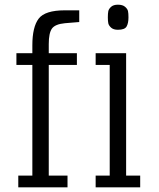

<svg xmlns="http://www.w3.org/2000/svg" viewBox="-20 -799 678 819"><path d="M188 -611Q188 -658 201.5 -677Q215 -696 257 -700L318 -705V-755H257Q172 -755 145 -719.5Q118 -684 118 -606V-572H50V-522H118V-50H58V0H268V-50H188V-522H308V-572H188ZM388 -522H448V-50H388V0H578V-50H518V-572H388ZM483 -672Q512 -672 520 -686Q528 -700 528 -725Q528 -742 526 -751.5Q524 -761 513.5 -770Q503 -779 483 -779Q464 -779 454 -770Q444 -761 442 -751.5Q440 -742 440 -725Q440 -709 442 -699.5Q444 -690 454 -681Q464 -672 483 -672Z"/></svg>

Font: Glegoo
Style: Regular
Weight: 400
Version: Version 2.0.1; ttfautohint (v0.9) -r 48 -G 60